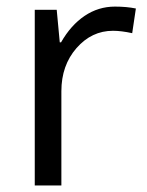

<svg xmlns="http://www.w3.org/2000/svg" viewBox="-20 -565 448 585"><path d="M330.1 -544.9Q365.7 -544.9 394 -539.1L382.8 -463.9Q349.6 -471.2 324.2 -471.2Q259.3 -471.2 213.1 -418.5Q167 -365.7 167 -287.1V0H85.9V-535.2H152.8L162.1 -436H166Q195.8 -488.3 237.8 -516.6Q279.8 -544.9 330.1 -544.9Z"/></svg>

Font: f04975060
Style: Regular
Weight: 400
Foundry: Ascender Corporation
Version: Version 1.10